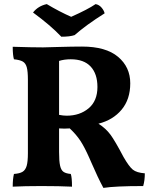

<svg xmlns="http://www.w3.org/2000/svg" viewBox="-20 -907 743 936"><path d="M686 -62Q686 -27 678 0Q541 0 484 9Q456 -43 426 -113L415 -138Q392 -190 372 -220.5Q352 -251 320 -281L294 -280L268 -281V-166Q268 -121 273 -99Q278 -77 290 -69Q302 -61 325 -59Q331 -43 331 3Q271 0 181 0Q99 0 42 3Q42 -35 48 -59Q76 -61 90 -69.5Q104 -78 110 -98.5Q116 -119 116 -160V-518Q116 -559 110.5 -579Q105 -599 91 -607Q77 -615 48 -618Q42 -638 42 -679Q135 -676 190 -676Q208 -676 264 -678Q334 -680 380 -680Q496 -680 555.5 -630Q615 -580 615 -501Q615 -423 573 -372.5Q531 -322 460 -304Q496 -281 518.5 -250.5Q541 -220 582 -142Q609 -95 627.5 -80Q646 -65 686 -62ZM455 -483Q455 -547 422 -582.5Q389 -618 325 -618Q293 -618 268 -610V-347Q289 -343 305 -343Q369 -343 412 -379Q455 -415 455 -483ZM141 -846Q166 -878 208 -887Q270 -850 327 -825Q408 -861 446 -887Q463 -884 475 -870Q487 -856 490 -842Q398 -784 344 -736Q321 -728 279 -728Q227 -783 141 -846Z"/></svg>

Font: Vollkorn SC
Style: Bold
Weight: 700
Designer: Friedrich Althausen
Foundry: Friedrich Althausen
Version: Version 4.015